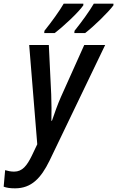

<svg xmlns="http://www.w3.org/2000/svg" viewBox="-101 -786 638 1046"><path d="M140 -606H197C247 -644 327 -719 353 -757V-766H246C223 -726 181 -668 141 -618ZM304 -606H363C411 -643 490 -720 517 -757V-766H410C387 -726 345 -668 305 -618ZM-19 240C70 240 122 185 169 89L472 -541H358L231 -258C214 -220 194 -164 182 -128H179C180 -168 180 -226 178 -272L165 -541H58L102 0L72 63C46 116 21 149 -24 149C-43 149 -59 145 -73 141L-81 231C-65 237 -47 240 -19 240Z"/></svg>

Font: Noto Sans Display SemiCondensed Medium
Style: Italic
Weight: 500
Width: 4
Italic angle: -12°
Designer: Monotype Design Team
Foundry: Monotype Imaging Inc.
Version: Version 1.900